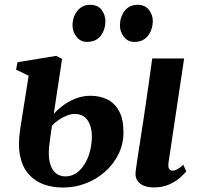

<svg xmlns="http://www.w3.org/2000/svg" viewBox="-20 -788 844 818"><path d="M636 10.5Q610.5 10.5 592 2.8Q573.5 -5 564.2 -20.2Q555 -35.5 558 -58Q559.5 -69.5 562.2 -88.8Q565 -108 569 -134Q573 -160 578 -192.5Q583 -225 589 -263.5Q595 -302 601.2 -345.5Q607.5 -389 614.5 -437.5Q621.5 -486 628.5 -539H764.5L698 -95.5Q695.5 -77.5 700.2 -69.2Q705 -61 714.5 -61Q724.5 -61 735 -66.5Q745.5 -72 761 -86L773.5 -58Q765.5 -47.5 747.2 -31.2Q729 -15 701 -2.2Q673 10.5 636 10.5ZM248.5 11Q202 11 164.2 -3.2Q126.5 -17.5 100.8 -47.5Q75 -77.5 65.5 -124.5Q56 -171.5 66 -238L102 -465.5L48.5 -491L54.5 -523L219.5 -550L244.5 -537L209 -302.5Q224 -320 247.8 -338Q271.5 -356 301.8 -368Q332 -380 365 -380Q405 -380 436.5 -364.8Q468 -349.5 487 -315.2Q506 -281 506 -224Q506 -175 485.2 -132.2Q464.5 -89.5 428.5 -57.2Q392.5 -25 346.2 -7Q300 11 248.5 11ZM257.5 -36.5Q293 -36.5 318.5 -61.2Q344 -86 357.8 -125.2Q371.5 -164.5 371.5 -207.5Q371.5 -248 353.5 -275.2Q335.5 -302.5 296.5 -302.5Q282 -302.5 264.5 -295.5Q247 -288.5 230.2 -277.2Q213.5 -266 201.5 -252Q198 -231.5 195.2 -210Q192.5 -188.5 189.5 -165.5Q185 -120 193.2 -91.5Q201.5 -63 218.5 -49.8Q235.5 -36.5 257.5 -36.5ZM350 -609.5Q323.5 -609.5 306 -631.2Q288.5 -653 289 -681Q289.5 -717 310 -742.2Q330.5 -767.5 364.5 -767.5Q396.5 -767.5 412.8 -746Q429 -724.5 429 -698.5Q429 -662 409.2 -635.8Q389.5 -609.5 350 -609.5ZM552 -609.5Q525 -609.5 507.8 -631.2Q490.5 -653 491 -681Q491.5 -717 511.5 -742.2Q531.5 -767.5 566.5 -767.5Q598 -767.5 614.5 -746Q631 -724.5 631 -698.5Q630.5 -662 610.5 -635.8Q590.5 -609.5 552 -609.5Z"/></svg>

Font: Merriweather 60pt
Style: Bold Italic
Weight: 700
Italic angle: -7.8°
Version: Version 2.101